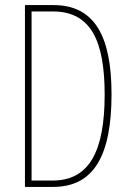

<svg xmlns="http://www.w3.org/2000/svg" viewBox="-20 -734 512 754"><path d="M418 -364C418 -596 349 -714 190 -714H78V0H189C349 0 418 -124 418 -364ZM391 -362C391 -141 331 -25 187 -25H104V-689H188C339 -689 391 -570 391 -362Z"/></svg>

Font: Noto Sans Tamil ExtraCondensed Thin
Style: Regular
Weight: 100
Width: 2
Designer: Jelle Bosma - Monotype Design Team
Foundry: Monotype Imaging Inc.
Version: Version 2.004